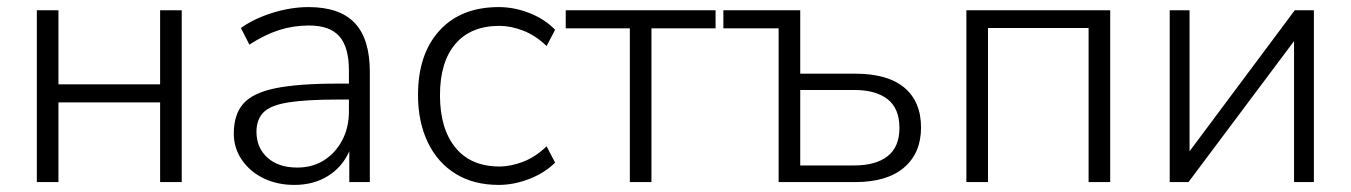

<svg xmlns="http://www.w3.org/2000/svg" viewBox="-20 -514 3813 542"><path d="M84 0V-485H145V-276H432V-485H493V0H432V-225H145V0Z M811 8Q762 8 723.5 -11Q685 -30 662.5 -63Q640 -96 640 -137Q640 -191 667 -221.5Q694 -252 758 -265Q822 -278 934 -278H965V-314Q965 -381 938 -411.5Q911 -442 852 -442Q808 -442 767.5 -429Q727 -416 684 -388L660 -435Q698 -462 750 -478Q802 -494 851 -494Q939 -494 981.5 -449Q1024 -404 1024 -311V0H966V-87Q946 -42 905.5 -17Q865 8 811 8ZM819 -41Q862 -41 894.5 -61.5Q927 -82 946 -118Q965 -154 965 -200V-233H935Q845 -233 794.5 -225Q744 -217 724 -197Q704 -177 704 -142Q704 -97 735 -69Q766 -41 819 -41Z M1388 8Q1317 8 1266 -23.5Q1215 -55 1187.5 -112.5Q1160 -170 1160 -246Q1160 -361 1220.5 -427.5Q1281 -494 1388 -494Q1432 -494 1475 -477Q1518 -460 1547 -430L1523 -384Q1492 -414 1457 -427.5Q1422 -441 1390 -441Q1309 -441 1265.5 -390Q1222 -339 1222 -245Q1222 -151 1265.5 -97.5Q1309 -44 1390 -44Q1422 -44 1457 -57.5Q1492 -71 1523 -101L1547 -55Q1518 -26 1474.5 -9Q1431 8 1388 8Z M1758 0V-434H1577V-485H2000V-434H1819V0Z M2178 0V-434H2022V-485H2239V-306H2394Q2486 -306 2533 -266.5Q2580 -227 2580 -154Q2580 -82 2532 -41Q2484 0 2394 0ZM2239 -47H2392Q2452 -47 2485.5 -73Q2519 -99 2519 -153Q2519 -208 2485.5 -234Q2452 -260 2392 -260H2239Z M2708 0V-485H3114V0H3053V-435H2769V0Z M3282 0V-485H3338V-87L3635 -485H3689V0H3633V-398L3335 0Z"/></svg>

Font: Nunito Sans Light
Style: Regular
Weight: 300
Designer: Vernon Adams
Foundry: Vernon Adams
Version: Version 3.101; ttfautohint (v1.8.4.7-5d5b);gftools[0.9.27]